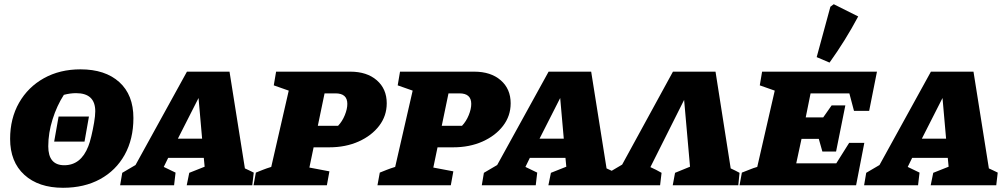

<svg xmlns="http://www.w3.org/2000/svg" viewBox="-20 -879 4776 911"><path d="M279 12Q163 12 95.5 -49.5Q28 -111 28 -220Q28 -317 70.5 -391.5Q113 -466 188.5 -508Q264 -550 362 -550Q479 -550 546 -489.5Q613 -429 613 -319Q613 -219 571.5 -144.5Q530 -70 455 -29Q380 12 279 12ZM285 -95Q364 -95 399 -185Q406 -202 413.5 -233.5Q421 -265 426.5 -297.5Q432 -330 432 -351Q432 -437 341 -437Q313 -437 283 -429Q250 -378 229.5 -313Q209 -248 209 -185Q209 -95 285 -95ZM237 -207 258 -326H402L381 -207Z M1142 -80Q1153 -75 1163.5 -70Q1174 -65 1184 -60L1177 0H866L878 -59L951 -88L947 -130H778L757 -87Q785 -74 813 -60L806 0H550L560 -59L623 -96L867 -539H1069ZM824 -221H939L922 -414Z M1183 0 1194 -60Q1209 -66 1226.5 -73Q1244 -80 1267 -87L1350 -449L1279 -474L1290 -539H1642Q1721 -539 1768 -498Q1815 -457 1815 -389Q1815 -329 1779 -282Q1743 -235 1681.5 -207.5Q1620 -180 1542 -180H1468L1448 -84L1543 -66L1531 0ZM1572 -436H1520L1488 -282H1584Q1604 -303 1616 -332.5Q1628 -362 1628 -386Q1628 -436 1572 -436Z M1771 0 1782 -60Q1797 -66 1814.5 -73Q1832 -80 1855 -87L1938 -449L1867 -474L1878 -539H2230Q2309 -539 2356 -498Q2403 -457 2403 -389Q2403 -329 2367 -282Q2331 -235 2269.5 -207.5Q2208 -180 2130 -180H2056L2036 -84L2131 -66L2119 0ZM2160 -436H2108L2076 -282H2172Q2192 -303 2204 -332.5Q2216 -362 2216 -386Q2216 -436 2160 -436Z M2858 -80Q2869 -75 2879.5 -70Q2890 -65 2900 -60L2893 0H2582L2594 -59L2667 -88L2663 -130H2494L2473 -87Q2501 -74 2529 -60L2522 0H2266L2276 -59L2339 -96L2583 -539H2785ZM2540 -221H2655L2638 -414Z M3375 -539 3447 -80Q3469 -70 3489 -59L3483 0H3172L3183 -59L3254 -88L3226 -405L3066 -86Q3093 -74 3119 -59L3112 0H2856L2866 -59L2932 -98L3173 -539Z M3489 0 3500 -60Q3519 -67 3537 -74.5Q3555 -82 3573 -87L3656 -449L3585 -474L3596 -539H4141L4104 -353H4032L4010 -436H3826L3803 -322H3886L3926 -379H3991L3947 -160H3882L3865 -220H3783L3758 -104H3948L4009 -201H4081L4042 0ZM3916 -582 3855 -608 3920 -847 3936 -859 4052 -801Q3992 -688 3916 -582Z M4672 -80Q4683 -75 4693.5 -70Q4704 -65 4714 -60L4707 0H4396L4408 -59L4481 -88L4477 -130H4308L4287 -87Q4315 -74 4343 -60L4336 0H4080L4090 -59L4153 -96L4397 -539H4599ZM4354 -221H4469L4452 -414Z"/></svg>

Font: Piazzolla SC ExtraBold
Style: Italic
Weight: 800
Italic angle: -11.3°
Designer: Juan Pablo del Peral
Foundry: Huerta Tipografica
Version: Version 1.330